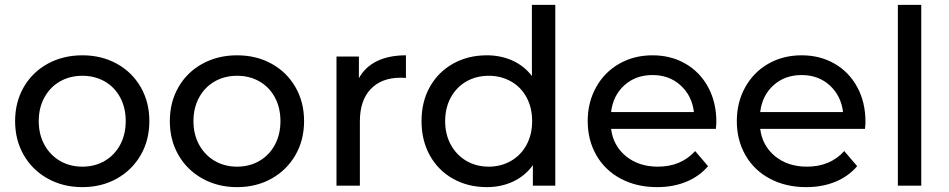

<svg xmlns="http://www.w3.org/2000/svg" viewBox="-20 -762 3893 788"><path d="M42 -265Q42 -343 77.5 -404.5Q113 -466 176 -500.5Q239 -535 318 -535Q397 -535 459.5 -500.5Q522 -466 557.5 -404.5Q593 -343 593 -265Q593 -187 557.5 -125.5Q522 -64 459.5 -29Q397 6 318 6Q239 6 176 -29Q113 -64 77.5 -125.5Q42 -187 42 -265ZM496 -265Q496 -320 473 -362.5Q450 -405 409.5 -428Q369 -451 318 -451Q267 -451 226.5 -428Q186 -405 162.5 -362.5Q139 -320 139 -265Q139 -210 162.5 -167.5Q186 -125 226.5 -101.5Q267 -78 318 -78Q369 -78 409.5 -101.5Q450 -125 473 -167.5Q496 -210 496 -265Z M677 -265Q677 -343 712.5 -404.5Q748 -466 811 -500.5Q874 -535 953 -535Q1032 -535 1094.5 -500.5Q1157 -466 1192.5 -404.5Q1228 -343 1228 -265Q1228 -187 1192.5 -125.5Q1157 -64 1094.5 -29Q1032 6 953 6Q874 6 811 -29Q748 -64 712.5 -125.5Q677 -187 677 -265ZM1131 -265Q1131 -320 1108 -362.5Q1085 -405 1044.5 -428Q1004 -451 953 -451Q902 -451 861.5 -428Q821 -405 797.5 -362.5Q774 -320 774 -265Q774 -210 797.5 -167.5Q821 -125 861.5 -101.5Q902 -78 953 -78Q1004 -78 1044.5 -101.5Q1085 -125 1108 -167.5Q1131 -210 1131 -265Z M1646 -535V-442Q1638 -443 1624 -443Q1546 -443 1501.5 -396.5Q1457 -350 1457 -264V0H1361V-530H1453V-441Q1478 -487 1527 -511Q1576 -535 1646 -535Z M2259 -742V0H2167V-84Q2135 -40 2086 -17Q2037 6 1978 6Q1901 6 1840 -28Q1779 -62 1744.5 -123.5Q1710 -185 1710 -265Q1710 -345 1744.5 -406Q1779 -467 1840 -501Q1901 -535 1978 -535Q2035 -535 2083 -513.5Q2131 -492 2163 -450V-742ZM2164 -265Q2164 -320 2141 -362.5Q2118 -405 2077 -428Q2036 -451 1986 -451Q1935 -451 1894.5 -428Q1854 -405 1830.5 -362.5Q1807 -320 1807 -265Q1807 -210 1830.5 -167.5Q1854 -125 1894.5 -101.5Q1935 -78 1986 -78Q2036 -78 2077 -101.5Q2118 -125 2141 -167.5Q2164 -210 2164 -265Z M2918 -233H2488Q2497 -163 2549.5 -120.5Q2602 -78 2680 -78Q2775 -78 2833 -142L2886 -80Q2850 -38 2796.5 -16Q2743 6 2677 6Q2593 6 2528 -28.5Q2463 -63 2427.5 -125Q2392 -187 2392 -265Q2392 -342 2426.5 -404Q2461 -466 2521.5 -500.5Q2582 -535 2658 -535Q2734 -535 2793.5 -500.5Q2853 -466 2886.5 -404Q2920 -342 2920 -262Q2920 -251 2918 -233ZM2488 -302H2828Q2820 -369 2773.5 -411.5Q2727 -454 2658 -454Q2589 -454 2542.5 -412Q2496 -370 2488 -302Z M3530 -233H3100Q3109 -163 3161.5 -120.5Q3214 -78 3292 -78Q3387 -78 3445 -142L3498 -80Q3462 -38 3408.5 -16Q3355 6 3289 6Q3205 6 3140 -28.5Q3075 -63 3039.5 -125Q3004 -187 3004 -265Q3004 -342 3038.5 -404Q3073 -466 3133.5 -500.5Q3194 -535 3270 -535Q3346 -535 3405.5 -500.5Q3465 -466 3498.5 -404Q3532 -342 3532 -262Q3532 -251 3530 -233ZM3100 -302H3440Q3432 -369 3385.5 -411.5Q3339 -454 3270 -454Q3201 -454 3154.5 -412Q3108 -370 3100 -302Z M3665 -742H3761V0H3665Z"/></svg>

Font: APTA Sans Medium
Style: Bold
Weight: 500
Version: Version 7.200